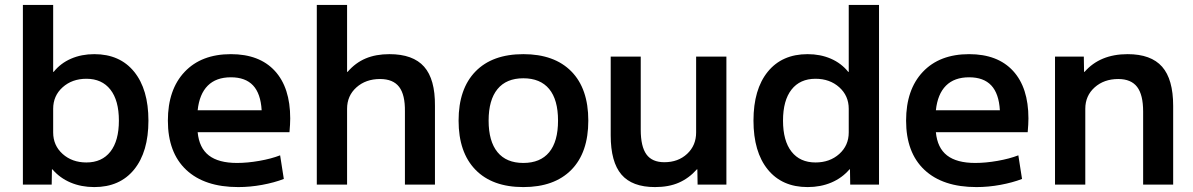

<svg xmlns="http://www.w3.org/2000/svg" viewBox="-20 -750 4845 780"><path d="M193 -62H191L190 0H73V-730H196V-458H198Q226 -493 268.5 -511.5Q311 -530 363 -530Q467 -530 525 -458.5Q583 -387 583 -260Q583 -133 525 -61.5Q467 10 363 10Q310 10 266.5 -8.5Q223 -27 193 -62ZM331 -90Q394 -90 428.5 -134Q463 -178 463 -260Q463 -342 428.5 -386Q394 -430 331 -430Q273 -430 234.5 -395.5Q196 -361 196 -308V-212Q196 -159 234.5 -124.5Q273 -90 331 -90Z M662 -260Q662 -386 730 -458Q798 -530 918 -530Q1034 -530 1096.5 -462Q1159 -394 1159 -269Q1159 -246 1156 -213H783Q789 -149 828.5 -118.5Q868 -88 943 -88Q985 -88 1033.5 -96.5Q1082 -105 1118 -119L1133 -23Q1094 -8 1045 1Q996 10 948 10Q811 10 736.5 -60Q662 -130 662 -260ZM1043 -302Q1039 -370 1008 -403Q977 -436 918 -436Q858 -436 824 -402Q790 -368 783 -302Z M1267 -730H1390V-458H1392Q1424 -495 1465.5 -512.5Q1507 -530 1562 -530Q1658 -530 1703 -479Q1748 -428 1747 -320V0H1625V-297Q1626 -365 1601.5 -397Q1577 -429 1524 -429Q1466 -429 1428 -395Q1390 -361 1390 -308V0H1267Z M1843 -260Q1843 -389 1911.5 -459.5Q1980 -530 2106 -530Q2232 -530 2301 -460Q2370 -390 2370 -260Q2370 -130 2301 -60Q2232 10 2106 10Q1980 10 1911.5 -60.5Q1843 -131 1843 -260ZM2106 -88Q2175 -88 2211 -131.5Q2247 -175 2247 -260Q2247 -345 2211 -388.5Q2175 -432 2106 -432Q2037 -432 2001 -388Q1965 -344 1965 -260Q1965 -176 2001 -132Q2037 -88 2106 -88Z M2461 -200V-520H2583V-223Q2583 -155 2606 -123Q2629 -91 2679 -91Q2735 -91 2771.5 -125Q2808 -159 2808 -212V-520H2931V0H2814L2813 -62H2811Q2779 -26 2738 -8Q2697 10 2641 10Q2548 10 2504.5 -41Q2461 -92 2461 -200Z M3041 -260Q3041 -387 3099 -458.5Q3157 -530 3261 -530Q3313 -530 3355.5 -511.5Q3398 -493 3426 -458H3428V-730H3551V0H3434L3433 -62H3431Q3401 -27 3357.5 -8.5Q3314 10 3261 10Q3157 10 3099 -61.5Q3041 -133 3041 -260ZM3293 -90Q3351 -90 3389.5 -124.5Q3428 -159 3428 -212V-308Q3428 -361 3389.5 -395.5Q3351 -430 3293 -430Q3230 -430 3195.5 -386Q3161 -342 3161 -260Q3161 -178 3195.5 -134Q3230 -90 3293 -90Z M3661 -260Q3661 -386 3729 -458Q3797 -530 3917 -530Q4033 -530 4095.5 -462Q4158 -394 4158 -269Q4158 -246 4155 -213H3782Q3788 -149 3827.5 -118.5Q3867 -88 3942 -88Q3984 -88 4032.5 -96.5Q4081 -105 4117 -119L4132 -23Q4093 -8 4044 1Q3995 10 3947 10Q3810 10 3735.5 -60Q3661 -130 3661 -260ZM4042 -302Q4038 -370 4007 -403Q3976 -436 3917 -436Q3857 -436 3823 -402Q3789 -368 3782 -302Z M4266 -520H4383L4384 -458H4386Q4449 -530 4561 -530Q4656 -530 4701 -479Q4746 -428 4746 -320V0H4624V-297Q4624 -365 4599.5 -397Q4575 -429 4523 -429Q4465 -429 4427 -395Q4389 -361 4389 -308V0H4266Z"/></svg>

Font: Enso SemiBold
Style: Regular
Weight: 600
Designer: Coji Morishita
Foundry: UNDERFOREST DESIGN
Version: Version 1.000